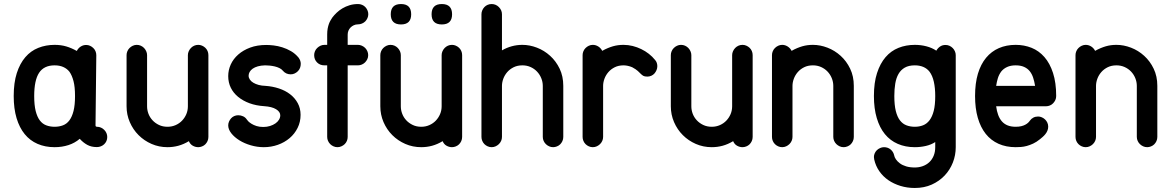

<svg xmlns="http://www.w3.org/2000/svg" viewBox="-20 -729 5800 951"><path d="M250.5 -506.8Q282.2 -506.8 308.3 -499Q334.5 -491.2 360.4 -476.6Q367.2 -490.2 379.6 -498.3Q392.1 -506.3 406.7 -506.3Q417 -506.3 426 -502.2Q435.1 -498 442.1 -491.2Q449.2 -484.4 453.1 -475.1Q457 -465.8 457 -455.6L453.1 -107.9Q453.1 -103 456.1 -102.1Q459 -101.1 460 -101.1H460.4Q471.2 -101.1 480.2 -96.9Q489.3 -92.8 496.3 -85.7Q503.4 -78.6 507.3 -69.6Q511.2 -60.5 511.2 -50.3Q511.2 -39.6 507.1 -30.3Q502.9 -21 495.8 -14.4Q488.8 -7.8 479.5 -4.2Q470.2 -0.5 460 -0.5H459Q432.1 -0.5 411.9 -11.7Q391.6 -22.9 375 -41.5Q350.6 -20.5 318.8 -10.3Q287.1 0 250.5 0Q203.6 0 166 -16.4Q128.4 -32.7 102.3 -64.7Q76.2 -96.7 62 -144Q47.9 -191.4 47.9 -253.4Q47.9 -319.3 63.2 -366.9Q78.6 -414.6 105.5 -445.8Q132.3 -477.1 169.7 -491.9Q207 -506.8 250.5 -506.8ZM323.7 -374Q311.5 -389.2 293.2 -397.2Q274.9 -405.3 250.5 -405.3Q197.8 -405.3 173.6 -368.4Q149.4 -331.5 149.4 -253.4Q149.4 -208.5 156.7 -179.2Q164.1 -149.9 177.2 -132.6Q190.4 -115.2 209.2 -108.2Q228 -101.1 250.5 -101.1Q272.9 -101.1 291.7 -108.2Q310.5 -115.2 323.7 -132.8Q336.9 -150.4 344.2 -179.4Q351.6 -208.5 351.6 -253.4Q351.6 -298.8 344 -327.6Q336.4 -356.4 323.7 -374Z M915.5 -29.8Q889.6 -14.2 863.5 -7.1Q837.4 0 809.6 0Q767.6 0 730.7 -16.1Q693.8 -32.2 666.3 -59.8Q638.7 -87.4 622.8 -124.3Q606.9 -161.1 606.9 -202.6V-456.1Q606.9 -465.8 610.8 -475.1Q614.7 -484.4 621.6 -491.2Q628.4 -498 637.7 -502.4Q647 -506.8 657.2 -506.8Q668 -506.8 677.2 -502.7Q686.5 -498.5 693.4 -491.5Q700.2 -484.4 704.3 -475.1Q708.5 -465.8 708.5 -456.1V-202.6Q708.5 -183.6 715.3 -165.5Q722.2 -147.5 735.4 -133.3Q748.5 -119.1 767.3 -110.1Q786.1 -101.1 809.6 -101.1Q831.5 -101.1 850.1 -109.4Q868.7 -117.7 882.1 -131.8Q895.5 -146 903.1 -164.1Q910.6 -182.1 910.6 -202.6V-456.1Q910.6 -465.8 914.8 -475.1Q918.9 -484.4 925.8 -491.5Q932.6 -498.5 941.9 -502.7Q951.2 -506.8 961.9 -506.8Q971.7 -506.8 980.7 -502.9Q989.7 -499 996.8 -492.4Q1003.9 -485.8 1008.1 -476.3Q1012.2 -466.8 1012.2 -456.1V-202.6V-50.8Q1012.2 -39.6 1007.8 -30Q1003.4 -20.5 996.6 -13.9Q989.7 -7.3 980.5 -3.7Q971.2 0 961.9 0Q947.8 0 934.8 -7.3Q921.9 -14.6 915.5 -29.8Z M1459 -443.4Q1469.7 -428.7 1469.7 -413.1Q1469.7 -402.3 1466.1 -392.8Q1462.4 -383.3 1455.3 -376.2Q1448.2 -369.1 1439.2 -365Q1430.2 -360.8 1419.9 -360.8Q1395.5 -360.8 1379.9 -379.9Q1374.5 -386.7 1364 -391.8Q1353.5 -397 1341.1 -399.9Q1328.6 -402.8 1315.9 -404.1Q1303.2 -405.3 1293 -405.3Q1272.5 -404.8 1257.1 -400.4Q1241.7 -396 1231.4 -388.7Q1221.2 -381.3 1216.3 -372.3Q1211.4 -363.3 1211.4 -354Q1211.4 -344.2 1217.5 -335Q1223.6 -325.7 1234.9 -319.1Q1246.1 -312.5 1261.2 -308.3Q1276.4 -304.2 1294.9 -303.7Q1330.1 -301.3 1361.8 -290.8Q1393.6 -280.3 1417.2 -262Q1440.9 -243.7 1454.8 -218Q1468.8 -192.4 1468.8 -160.2Q1468.8 -125 1454.1 -95.5Q1439.5 -65.9 1414.3 -44.7Q1389.2 -23.4 1356.2 -11.7Q1323.2 0 1286.6 0Q1253.9 0 1222.2 -9.3Q1190.4 -18.6 1165.8 -33.9Q1141.1 -49.3 1125.7 -68.8Q1110.4 -88.4 1110.4 -107.9Q1110.4 -117.7 1114.3 -126.7Q1118.2 -135.7 1124.5 -142.8Q1130.9 -149.9 1140.1 -154.1Q1149.4 -158.2 1160.2 -158.2Q1172.9 -158.2 1184.3 -152.8Q1195.8 -147.5 1203.1 -136.2Q1204.6 -133.3 1210.2 -127.7Q1215.8 -122.1 1226.1 -115.7Q1236.3 -109.4 1250.7 -104.7Q1265.1 -100.1 1284.2 -100.1Q1302.2 -100.1 1317.6 -105Q1333 -109.9 1344.2 -117.7Q1355.5 -125.5 1361.8 -136Q1368.2 -146.5 1368.2 -157.7Q1368.2 -175.3 1347.4 -188Q1326.7 -200.7 1288.6 -203.1Q1249 -205.6 1216.3 -217.5Q1183.6 -229.5 1159.9 -248.8Q1136.2 -268.1 1123.3 -294.2Q1110.4 -320.3 1110.4 -352.1Q1110.4 -381.8 1123 -409.7Q1135.7 -437.5 1160.2 -459Q1184.6 -480.5 1219.5 -493.4Q1254.4 -506.3 1298.8 -506.3Q1314.9 -506.3 1335.7 -503.9Q1356.4 -501.5 1378.4 -494.6Q1400.4 -487.8 1421.4 -475.6Q1442.4 -463.4 1459 -443.4Z M1702.1 -50.8Q1702.1 -40.5 1698.2 -31.2Q1694.3 -22 1687.3 -15.1Q1680.2 -8.3 1670.9 -4.2Q1661.6 0 1651.4 0Q1641.1 0 1631.8 -4.2Q1622.6 -8.3 1615.7 -15.1Q1608.9 -22 1604.7 -31.2Q1600.6 -40.5 1600.6 -50.8V-405.3H1586.9Q1564.9 -405.3 1550.5 -419.7Q1536.1 -434.1 1536.1 -456.1Q1536.1 -465.8 1540 -475.1Q1543.9 -484.4 1551 -491.2Q1558.1 -498 1567.1 -502.4Q1576.2 -506.8 1586.9 -506.8H1600.6V-557.6Q1600.6 -574.7 1603 -587.6Q1605.5 -600.6 1609.1 -610.6Q1612.8 -620.6 1617.2 -627.9Q1621.6 -635.3 1626 -642.1Q1634.8 -653.8 1647.5 -666Q1660.2 -678.2 1676.3 -687.7Q1692.4 -697.3 1711.7 -703.1Q1731 -709 1753.9 -709Q1763.7 -709 1773.2 -705.1Q1782.7 -701.2 1789.3 -694.3Q1795.9 -687.5 1800 -678.2Q1804.2 -668.9 1804.2 -658.7Q1804.2 -648.4 1800 -639.2Q1795.9 -629.9 1789.1 -623Q1782.2 -616.2 1772.7 -612.3Q1763.2 -608.4 1753.4 -608.4Q1741.7 -608.4 1732.4 -604Q1723.1 -599.6 1716.3 -592.8Q1709.5 -585.9 1705.8 -576.9Q1702.1 -567.9 1702.1 -557.6V-506.8H1752.9Q1762.7 -506.8 1772.2 -502.7Q1781.7 -498.5 1788.6 -491.7Q1795.4 -484.9 1799.6 -475.3Q1803.7 -465.8 1803.7 -456.1Q1803.7 -444.8 1799.3 -435.8Q1794.9 -426.8 1788.1 -419.9Q1781.2 -413.1 1772 -409.2Q1762.7 -405.3 1752.9 -405.3H1702.1V-304.2Z M2172.4 -29.8Q2146.5 -14.2 2120.4 -7.1Q2094.2 0 2066.4 0Q2024.4 0 1987.5 -16.1Q1950.7 -32.2 1923.1 -59.8Q1895.5 -87.4 1879.6 -124.3Q1863.8 -161.1 1863.8 -202.6V-456.1Q1863.8 -465.8 1867.7 -475.1Q1871.6 -484.4 1878.4 -491.2Q1885.3 -498 1894.5 -502.4Q1903.8 -506.8 1914.1 -506.8Q1924.8 -506.8 1934.1 -502.7Q1943.4 -498.5 1950.2 -491.5Q1957 -484.4 1961.2 -475.1Q1965.3 -465.8 1965.3 -456.1V-202.6Q1965.3 -183.6 1972.2 -165.5Q1979 -147.5 1992.2 -133.3Q2005.4 -119.1 2024.2 -110.1Q2043 -101.1 2066.4 -101.1Q2088.4 -101.1 2106.9 -109.4Q2125.5 -117.7 2138.9 -131.8Q2152.3 -146 2159.9 -164.1Q2167.5 -182.1 2167.5 -202.6V-456.1Q2167.5 -465.8 2171.6 -475.1Q2175.8 -484.4 2182.6 -491.5Q2189.5 -498.5 2198.7 -502.7Q2208 -506.8 2218.8 -506.8Q2228.5 -506.8 2237.5 -502.9Q2246.6 -499 2253.7 -492.4Q2260.7 -485.8 2264.9 -476.3Q2269 -466.8 2269 -456.1V-202.6V-50.8Q2269 -39.6 2264.6 -30Q2260.3 -20.5 2253.4 -13.9Q2246.6 -7.3 2237.3 -3.7Q2228 0 2218.8 0Q2204.6 0 2191.7 -7.3Q2178.7 -14.6 2172.4 -29.8ZM1966.3 -709Q2016.6 -709 2016.6 -658.2Q2016.6 -607.9 1966.3 -607.9Q1915.5 -607.9 1915.5 -658.2Q1915.5 -709 1966.3 -709ZM2168.5 -709Q2219.2 -709 2219.2 -658.2Q2219.2 -607.9 2168.5 -607.9Q2117.7 -607.9 2117.7 -658.2Q2117.7 -709 2168.5 -709Z M2466.3 -479.5Q2513.7 -506.8 2567.4 -506.8Q2603.5 -506.8 2639.6 -492.9Q2675.8 -479 2704.8 -452.6Q2733.9 -426.3 2752 -388.7Q2770 -351.1 2770 -303.7V-50.8Q2770 -39.6 2765.6 -30Q2761.2 -20.5 2754.4 -13.9Q2747.6 -7.3 2738.3 -3.7Q2729 0 2719.7 0Q2709 0 2700 -4.2Q2690.9 -8.3 2683.8 -15.1Q2676.8 -22 2672.6 -31.2Q2668.5 -40.5 2668.5 -50.8V-303.7Q2668.5 -323.2 2660.9 -341.8Q2653.3 -360.4 2639.9 -374.5Q2626.5 -388.7 2607.9 -397Q2589.4 -405.3 2567.4 -405.3Q2543 -405.3 2524.2 -396Q2505.4 -386.7 2492.4 -371.8Q2479.5 -356.9 2472.9 -338.9Q2466.3 -320.8 2466.3 -303.7V-50.8Q2466.3 -40.5 2462.2 -31.2Q2458 -22 2450.9 -15.1Q2443.8 -8.3 2434.8 -4.2Q2425.8 0 2415 0Q2404.8 0 2395.5 -4.2Q2386.2 -8.3 2379.4 -15.1Q2372.6 -22 2368.7 -31.2Q2364.7 -40.5 2364.7 -50.8V-354.5V-658.2Q2364.7 -668.5 2368.7 -677.7Q2372.6 -687 2379.4 -694.1Q2386.2 -701.2 2395.5 -705.1Q2404.8 -709 2415 -709Q2425.8 -709 2434.8 -705.1Q2443.8 -701.2 2450.9 -694.1Q2458 -687 2462.2 -678Q2466.3 -668.9 2466.3 -658.2Z M2962.9 -477.1Q2977.5 -485.4 2990.5 -490.7Q3003.4 -496.1 3016.1 -499.8Q3028.8 -503.4 3041.5 -505.1Q3054.2 -506.8 3068.4 -506.8Q3091.3 -506.8 3113.8 -501.2Q3136.2 -495.6 3156.2 -485.8Q3176.3 -476.1 3193.8 -462.4Q3211.4 -448.7 3224.6 -432.1Q3230.5 -425.8 3233.2 -417.5Q3235.8 -409.2 3235.8 -401.4Q3235.8 -391.1 3231.9 -381.8Q3228 -372.6 3221.7 -365.2Q3215.3 -357.9 3206.1 -353.8Q3196.8 -349.6 3186.5 -349.6Q3172.9 -349.6 3166.5 -353.3Q3160.2 -356.9 3154.1 -363Q3147.9 -369.1 3139.2 -377.4Q3130.4 -385.7 3111.3 -396Q3088.9 -405.3 3068.4 -405.3Q3043.9 -405.3 3025.1 -396Q3006.3 -386.7 2993.4 -371.8Q2980.5 -356.9 2973.9 -338.9Q2967.3 -320.8 2967.3 -303.7V-50.8Q2967.3 -40.5 2963.1 -31.2Q2959 -22 2951.9 -15.1Q2944.8 -8.3 2935.8 -4.2Q2926.8 0 2916 0Q2905.8 0 2896.5 -4.2Q2887.2 -8.3 2880.4 -15.1Q2873.5 -22 2869.6 -31.2Q2865.7 -40.5 2865.7 -50.8V-303.7V-456.1Q2865.7 -465.8 2869.6 -475.1Q2873.5 -484.4 2880.4 -491.2Q2887.2 -498 2896.5 -502.4Q2905.8 -506.8 2916 -506.8Q2930.7 -506.8 2943.4 -498.8Q2956.1 -490.7 2962.9 -477.1Z M3611.3 -29.8Q3585.4 -14.2 3559.3 -7.1Q3533.2 0 3505.4 0Q3463.4 0 3426.5 -16.1Q3389.6 -32.2 3362.1 -59.8Q3334.5 -87.4 3318.6 -124.3Q3302.7 -161.1 3302.7 -202.6V-456.1Q3302.7 -465.8 3306.6 -475.1Q3310.5 -484.4 3317.4 -491.2Q3324.2 -498 3333.5 -502.4Q3342.8 -506.8 3353 -506.8Q3363.8 -506.8 3373 -502.7Q3382.3 -498.5 3389.2 -491.5Q3396 -484.4 3400.1 -475.1Q3404.3 -465.8 3404.3 -456.1V-202.6Q3404.3 -183.6 3411.1 -165.5Q3418 -147.5 3431.2 -133.3Q3444.3 -119.1 3463.1 -110.1Q3481.9 -101.1 3505.4 -101.1Q3527.3 -101.1 3545.9 -109.4Q3564.5 -117.7 3577.9 -131.8Q3591.3 -146 3598.9 -164.1Q3606.4 -182.1 3606.4 -202.6V-456.1Q3606.4 -465.8 3610.6 -475.1Q3614.7 -484.4 3621.6 -491.5Q3628.4 -498.5 3637.7 -502.7Q3647 -506.8 3657.7 -506.8Q3667.5 -506.8 3676.5 -502.9Q3685.5 -499 3692.6 -492.4Q3699.7 -485.8 3703.9 -476.3Q3708 -466.8 3708 -456.1V-202.6V-50.8Q3708 -39.6 3703.6 -30Q3699.2 -20.5 3692.4 -13.9Q3685.5 -7.3 3676.3 -3.7Q3667 0 3657.7 0Q3643.6 0 3630.6 -7.3Q3617.7 -14.6 3611.3 -29.8Z M3900.9 -477.1Q3915.5 -485.4 3928.5 -490.7Q3941.4 -496.1 3954.1 -499.8Q3966.8 -503.4 3979.5 -505.1Q3992.2 -506.8 4006.3 -506.8Q4042.5 -506.8 4078.6 -492.9Q4114.7 -479 4143.8 -452.6Q4172.9 -426.3 4190.9 -388.7Q4209 -351.1 4209 -303.7V-50.8Q4209 -39.6 4204.6 -30Q4200.2 -20.5 4193.4 -13.9Q4186.5 -7.3 4177.2 -3.7Q4168 0 4158.7 0Q4147.9 0 4138.9 -4.2Q4129.9 -8.3 4122.8 -15.1Q4115.7 -22 4111.6 -31.2Q4107.4 -40.5 4107.4 -50.8V-303.7Q4107.4 -323.2 4099.9 -341.8Q4092.3 -360.4 4078.9 -374.5Q4065.4 -388.7 4046.9 -397Q4028.3 -405.3 4006.3 -405.3Q3981.9 -405.3 3963.1 -396Q3944.3 -386.7 3931.4 -371.8Q3918.5 -356.9 3911.9 -338.9Q3905.3 -320.8 3905.3 -303.7V-50.8Q3905.3 -40.5 3901.1 -31.2Q3897 -22 3889.9 -15.1Q3882.8 -8.3 3873.8 -4.2Q3864.7 0 3854 0Q3843.8 0 3834.5 -4.2Q3825.2 -8.3 3818.4 -15.1Q3811.5 -22 3807.6 -31.2Q3803.7 -40.5 3803.7 -50.8V-303.7V-456.1Q3803.7 -465.8 3807.6 -475.1Q3811.5 -484.4 3818.4 -491.2Q3825.2 -498 3834.5 -502.4Q3843.8 -506.8 3854 -506.8Q3868.7 -506.8 3881.3 -498.8Q3894 -490.7 3900.9 -477.1Z M4511.2 -506.8Q4541.5 -506.8 4569.1 -499.5Q4596.7 -492.2 4617.7 -478Q4624.5 -490.2 4636 -498.3Q4647.5 -506.3 4663.1 -506.3Q4673.8 -506.3 4682.9 -502.2Q4691.9 -498 4698.7 -491.2Q4705.6 -484.4 4709.7 -475.1Q4713.9 -465.8 4713.9 -456.1V-253.4V-228V0Q4713.9 39.6 4699.7 75.9Q4685.5 112.3 4658.9 140.4Q4632.3 168.5 4595 185.3Q4557.6 202.1 4511.2 202.1Q4473.6 202.1 4440.2 191.9Q4406.7 181.6 4380.4 163.6Q4354 145.5 4335.7 119.4Q4317.4 93.3 4310.1 61Q4308.6 54.7 4308.6 48.8Q4308.6 39.6 4312.5 30.5Q4316.4 21.5 4323.2 14.9Q4330.1 8.3 4339.4 4.2Q4348.6 0 4358.4 0Q4377.4 0 4391.1 11.2Q4404.8 22.5 4408.7 39.6Q4410.2 49.3 4417.5 60.1Q4424.8 70.8 4437.3 80.1Q4449.7 89.4 4468.3 95Q4486.8 100.6 4511.2 100.6Q4531.7 100.6 4550.3 94Q4568.8 87.4 4582.8 74.5Q4596.7 61.5 4604.5 42.7Q4612.3 23.9 4612.3 0V-25.4Q4592.3 -12.2 4565.7 -6.1Q4539.1 0 4511.2 0Q4464.4 0 4426.8 -16.4Q4389.2 -32.7 4363 -64.7Q4336.9 -96.7 4322.8 -144Q4308.6 -191.4 4308.6 -253.4Q4308.6 -319.3 4324 -366.9Q4339.4 -414.6 4366.2 -445.8Q4393.1 -477.1 4430.2 -491.9Q4467.3 -506.8 4511.2 -506.8ZM4584 -374Q4571.8 -389.6 4553.2 -397.5Q4534.7 -405.3 4511.2 -405.3Q4481 -405.3 4461.4 -394Q4441.9 -382.8 4430.4 -362.8Q4418.9 -342.8 4414.3 -314.9Q4409.7 -287.1 4409.7 -253.4Q4409.7 -208.5 4417 -179.2Q4424.3 -149.9 4437.7 -132.6Q4451.2 -115.2 4470 -108.2Q4488.8 -101.1 4511.2 -101.1Q4533.2 -101.1 4552 -108.4Q4570.8 -115.7 4584.2 -133.5Q4597.7 -151.4 4605 -180.2Q4612.3 -209 4612.3 -253.4Q4612.3 -293 4605.5 -323.7Q4598.6 -354.5 4584 -374Z M5081.1 -131.3Q5087.9 -141.1 5098.4 -146.5Q5108.9 -151.9 5122.1 -151.9Q5131.3 -151.9 5140.4 -147.9Q5149.4 -144 5156.5 -137.2Q5163.6 -130.4 5167.7 -121.3Q5171.9 -112.3 5171.9 -101.6Q5171.9 -91.3 5168 -81.8Q5164.1 -72.3 5157.7 -64.5Q5151.4 -56.6 5144 -50.3Q5136.7 -43.9 5131.3 -39.6Q5113.8 -25.4 5097.4 -17.8Q5081.1 -10.3 5065.9 -6.1Q5050.8 -2 5036.9 -1Q5022.9 0 5010.7 0Q4963.4 0 4925.8 -16.8Q4888.2 -33.7 4862.5 -65.9Q4836.9 -98.1 4823.2 -145.3Q4809.6 -192.4 4809.6 -253.4Q4809.6 -316.4 4823.7 -363.8Q4837.9 -411.1 4864.3 -442.9Q4890.6 -474.6 4927.7 -490.7Q4964.8 -506.8 5010.7 -506.8Q5052.7 -506.8 5089.4 -492.2Q5126 -477.5 5153.1 -446.5Q5180.2 -415.5 5195.8 -367.4Q5211.4 -319.3 5211.4 -253.4Q5211.4 -242.7 5207.3 -233.6Q5203.1 -224.6 5196.3 -217.5Q5189.5 -210.4 5180.2 -206.5Q5170.9 -202.6 5160.6 -202.6H4914.1Q4917 -178.7 4924.1 -159.7Q4931.2 -140.6 4942.6 -127.7Q4954.1 -114.7 4970.9 -107.9Q4987.8 -101.1 5010.7 -101.1Q5026.9 -101.1 5038.6 -104Q5050.3 -106.9 5058.3 -111.3Q5066.4 -115.7 5072 -120.8Q5077.6 -126 5081.1 -131.3ZM4939 -374.5Q4927.7 -358.9 4922.4 -341.3Q4917 -323.7 4914.1 -303.7H5106.9Q5103.5 -325.2 5097.4 -344Q5091.3 -362.8 5080.3 -376.5Q5069.3 -390.1 5052.2 -397.7Q5035.2 -405.3 5010.7 -405.3Q4986.3 -405.3 4968.5 -397.2Q4950.7 -389.2 4939 -374.5Z M5404.3 -477.1Q5418.9 -485.4 5431.9 -490.7Q5444.8 -496.1 5457.5 -499.8Q5470.2 -503.4 5482.9 -505.1Q5495.6 -506.8 5509.8 -506.8Q5545.9 -506.8 5582 -492.9Q5618.2 -479 5647.2 -452.6Q5676.3 -426.3 5694.3 -388.7Q5712.4 -351.1 5712.4 -303.7V-50.8Q5712.4 -39.6 5708 -30Q5703.6 -20.5 5696.8 -13.9Q5689.9 -7.3 5680.7 -3.7Q5671.4 0 5662.1 0Q5651.4 0 5642.3 -4.2Q5633.3 -8.3 5626.2 -15.1Q5619.1 -22 5615 -31.2Q5610.8 -40.5 5610.8 -50.8V-303.7Q5610.8 -323.2 5603.3 -341.8Q5595.7 -360.4 5582.3 -374.5Q5568.8 -388.7 5550.3 -397Q5531.7 -405.3 5509.8 -405.3Q5485.4 -405.3 5466.6 -396Q5447.8 -386.7 5434.8 -371.8Q5421.9 -356.9 5415.3 -338.9Q5408.7 -320.8 5408.7 -303.7V-50.8Q5408.7 -40.5 5404.5 -31.2Q5400.4 -22 5393.3 -15.1Q5386.2 -8.3 5377.2 -4.2Q5368.2 0 5357.4 0Q5347.2 0 5337.9 -4.2Q5328.6 -8.3 5321.8 -15.1Q5314.9 -22 5311 -31.2Q5307.1 -40.5 5307.1 -50.8V-303.7V-456.1Q5307.1 -465.8 5311 -475.1Q5314.9 -484.4 5321.8 -491.2Q5328.6 -498 5337.9 -502.4Q5347.2 -506.8 5357.4 -506.8Q5372.1 -506.8 5384.8 -498.8Q5397.5 -490.7 5404.3 -477.1Z"/></svg>

Font: TGL 0-17
Style: Regular
Weight: 400
Designer: Peter Wiegel
Foundry: Peter Wiegel
Version: Version 1.003 2010